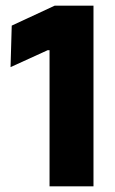

<svg xmlns="http://www.w3.org/2000/svg" viewBox="-20 -659 408 679"><path d="M155.2 0V-481.5H148.6L17.3 -421.6L21.5 -568.4L173.5 -639H310.6V0Z"/></svg>

Font: Anek Gujarati Medium
Style: Regular
Weight: 500
Designer: Mrunmayee Ghaisas (Gujarati), Yesha Goshar (Latin)
Foundry: Ek Type
Version: Version 1.003